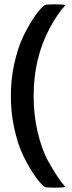

<svg xmlns="http://www.w3.org/2000/svg" viewBox="-20 -767 330 885"><path d="M200 -28Q250 62 279 91Q281 94 276 96Q264 98 230 98Q196 98 189 95.5Q182 93 166.5 76.5Q151 60 127.5 23.5Q104 -13 82.5 -59.5Q61 -106 45.5 -177Q30 -248 30 -324.5Q30 -401 45.5 -471.5Q61 -542 82.5 -589Q104 -636 127.5 -672.5Q151 -709 166.5 -725.5Q182 -742 189 -744.5Q196 -747 230 -747Q264 -747 276 -745Q281 -743 279 -740Q245 -704 208.5 -636Q172 -568 153.5 -489.5Q135 -411 135 -324Q135 -237 153.5 -158.5Q172 -80 200 -28Z"/></svg>

Font: Bubblegum Sans
Style: Regular
Weight: 400
Designer: Angel Koziupa and Alejandro Paul
Foundry: Angel Koziupa and Alejandro Paul
Version: Version 1.001